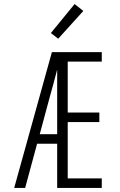

<svg xmlns="http://www.w3.org/2000/svg" viewBox="-20 -927 590 947"><path d="M50 0 236 -670H482V-623H314V-372H470V-325H314V-47H482V0H262V-218H163L104 0ZM176 -265H262V-584Q253 -550 244 -515.5Q235 -481 225 -447ZM267 -736 231 -764 348 -907 391 -873Z"/></svg>

Font: Lode Dark
Style: Regular
Weight: 400
Monospace: yes
Designer: Belleve Invis
Foundry: Belleve Invis
Version: Version 29.2.0; ttfautohint (v1.8.3)